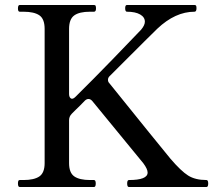

<svg xmlns="http://www.w3.org/2000/svg" viewBox="-20 -750 861 770"><path d="M815 -14Q815 0 808 0H497Q490 0 490 -14Q490 -28 497 -28Q572 -28 572 -58Q572 -72 555 -95L350 -345Q343 -353 335 -353Q327 -353 320 -346Q302 -327 284 -310Q284 -310 268 -294Q257 -283 257 -268V-96Q257 -57 278 -42.5Q299 -28 341 -28H357Q364 -28 364 -14Q364 0 357 0H59Q52 0 52 -14Q52 -21 53.5 -24.5Q55 -28 59 -28H74Q117 -28 138 -42.5Q159 -57 159 -96V-634Q159 -674 138 -688.5Q117 -703 74 -703H59Q52 -703 52 -716Q52 -730 59 -730H357Q362 -730 363.5 -726.5Q365 -723 365 -716Q365 -703 357 -703H341Q298 -703 277.5 -688Q257 -673 257 -634V-372Q257 -364 260.5 -359Q264 -354 269 -354Q275 -354 283 -362Q353 -431 431 -511.5Q509 -592 546 -631Q561 -649 561 -663Q561 -681 542 -692Q523 -703 489 -703Q482 -703 482 -717Q482 -730 489 -730H760Q765 -730 766.5 -727Q768 -724 768 -717Q768 -703 760 -703Q683 -703 611 -635Q599 -624 421 -446Q413 -439 413 -430Q413 -422 418 -417Q616 -171 664 -113Q706 -64 734.5 -46Q763 -28 808 -28Q815 -28 815 -14Z"/></svg>

Font: Shippori Mincho B1 Medium
Style: Regular
Weight: 500
Designer: FONTDASU
Foundry: FONTDASU / Google Inc. / but / Adobe
Version: Version 3.110; ttfautohint (v1.8.3)